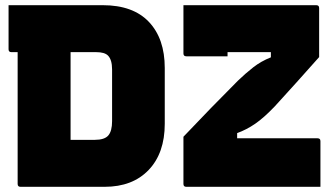

<svg xmlns="http://www.w3.org/2000/svg" viewBox="-20 -720 1290 740"><path d="M376 -700Q493 -700 554 -635.5Q615 -571 615 -458V-243Q615 -130 553 -65Q491 0 383 0H59Q48 0 48 -11V-519H24Q13 -519 13 -530V-700ZM857 -503H698Q687 -503 687 -514V-700H1199Q1210 -700 1210 -689V-500Q1165 -449 1122.5 -402Q1080 -355 1039 -310Q997 -266 963.5 -243Q930 -220 894 -207V-187H1204Q1215 -187 1215 -176V0H698Q687 0 687 -11V-193Q794 -306 897 -409Q926 -437 956 -460.5Q986 -484 1024 -499V-519H857ZM252 -181H345Q383 -181 397.5 -198Q412 -215 412 -253V-452Q412 -490 396 -506Q383 -519 351 -519H252Z"/></svg>

Font: Recursive Sn Lnr St Blk
Style: Regular
Weight: 900
Version: Version 1.079;hotconv 1.0.112;makeotfexe 2.5.65598; ttfautoh